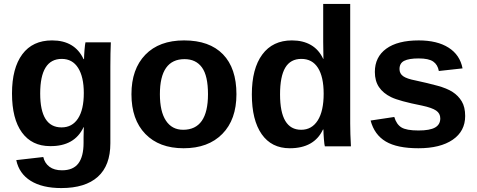

<svg xmlns="http://www.w3.org/2000/svg" viewBox="-20 -744 2424 976"><path d="M291.6 212Q195.2 212 136.1 175.3Q77.1 138.6 62.7 69.9L200 54.2Q207.2 85.5 231.3 103.6Q255.4 121.7 295.2 121.7Q351.8 121.7 378.3 86.7Q404.8 51.8 404.8 -18.1V-45.8L406 -97.6H404.8Q359 0 234.9 -1.2Q142.2 -1.2 91.6 -70.5Q41 -139.8 41 -268.7Q41 -397.6 93.4 -468.1Q145.8 -538.6 244.6 -538.6Q360.2 -538.6 404.8 -443.4H407.2Q407.2 -460.2 409.6 -489.8Q412 -519.3 414.5 -528.9H543.4Q541 -475.9 541 -406V-15.7Q541 97.6 477.1 154.8Q413.3 212 291.6 212ZM406 -271.1Q406 -353 377.1 -398.8Q348.2 -444.6 294 -444.6Q184.3 -444.6 184.3 -268.7Q184.3 -96.4 292.8 -96.4Q347 -96.4 376.5 -141.6Q406 -186.7 406 -271.1Z M1181.9 -265.1Q1181.9 -136.1 1110.2 -63.3Q1038.6 9.6 913.3 9.6Q789.2 9.6 718.7 -63.3Q648.2 -136.1 648.2 -265.1Q648.2 -392.8 718.7 -465.7Q789.2 -538.6 915.7 -538.6Q1044.6 -538.6 1113.3 -468.1Q1181.9 -397.6 1181.9 -265.1ZM1037.3 -265.1Q1037.3 -359 1006.6 -401.2Q975.9 -443.4 918.1 -443.4Q792.8 -443.4 792.8 -265.1Q792.8 -177.1 823.5 -130.7Q854.2 -84.3 910.8 -84.3Q1037.3 -84.3 1037.3 -265.1Z M1631.3 0Q1628.9 -7.2 1626.5 -36.7Q1624.1 -66.3 1624.1 -85.5H1621.7Q1577.1 9.6 1453 9.6Q1360.2 9.6 1310.2 -62Q1260.2 -133.7 1260.2 -263.9Q1260.2 -395.2 1313.3 -466.9Q1366.3 -538.6 1463.9 -538.6Q1520.5 -538.6 1560.8 -515.1Q1601.2 -491.6 1622.9 -444.6H1624.1L1622.9 -531.3V-724.1H1760.2V-115.7Q1760.2 -66.3 1763.9 0ZM1625.3 -267.5Q1625.3 -353 1596.4 -398.8Q1567.5 -444.6 1512 -444.6Q1456.6 -444.6 1430.1 -400Q1403.6 -355.4 1403.6 -263.9Q1403.6 -84.3 1510.8 -84.3Q1565.1 -84.3 1595.2 -131.9Q1625.3 -179.5 1625.3 -267.5Z M2344.6 -154.2Q2344.6 -77.1 2281.3 -33.7Q2218.1 9.6 2107.2 9.6Q1998.8 9.6 1941 -24.7Q1883.1 -59 1863.9 -131.3L1984.3 -149.4Q1995.2 -112 2020.5 -96.4Q2045.8 -80.7 2107.2 -80.7Q2165.1 -80.7 2191.6 -95.8Q2218.1 -110.8 2218.1 -142.2Q2218.1 -167.5 2197 -181.9Q2175.9 -196.4 2125.3 -207.2Q2009.6 -230.1 1968.7 -250Q1927.7 -269.9 1906.6 -301.2Q1885.5 -332.5 1885.5 -378.3Q1885.5 -454.2 1943.4 -496.4Q2001.2 -538.6 2108.4 -538.6Q2202.4 -538.6 2260.2 -501.8Q2318.1 -465.1 2331.3 -396.4L2210.8 -383.1Q2204.8 -415.7 2181.9 -431.3Q2159 -447 2108.4 -447Q2059 -447 2034.9 -434.9Q2010.8 -422.9 2010.8 -392.8Q2010.8 -369.9 2029.5 -356.6Q2048.2 -343.4 2092.8 -334.9Q2154.2 -321.7 2203 -308.4Q2251.8 -295.2 2280.7 -276.5Q2309.6 -257.8 2327.1 -228.9Q2344.6 -200 2344.6 -154.2Z"/></svg>

Font: Ramabhadra
Style: Regular
Weight: 400
Designer: Purushoth Kumar Guthula
Foundry: Andhrapradesh Society for Knowledge Networks
Version: Version 1.0.5; ttfautohint (vUNKNOWN) -l 7 -r 28 -G 50 -x 13